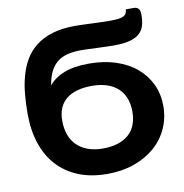

<svg xmlns="http://www.w3.org/2000/svg" viewBox="-85 -847 900 937"><g transform="rotate(-10 365.0 -378.0)"><path d="M372.5 -117Q454 -117 499.5 -155.8Q545 -194.5 545 -270.5Q545 -308 533.2 -337.2Q521.5 -366.5 499.5 -386.5Q477.5 -406.5 445.2 -417Q413 -427.5 372.5 -427.5Q288.5 -427.5 244.2 -391.2Q200 -355 200 -285Q200 -245.5 211.5 -214.2Q223 -183 245.2 -161.5Q267.5 -140 299.5 -128.5Q331.5 -117 372.5 -117ZM639 -766.5Q650 -766.5 656.2 -762.8Q662.5 -759 665.8 -753Q669 -747 669.8 -740Q670.5 -733 670.5 -726.5Q670.5 -697 663.8 -674Q657 -651 639.5 -635.2Q622 -619.5 591.2 -611.2Q560.5 -603 512 -603Q494.5 -603 472.5 -603.8Q450.5 -604.5 428 -605.5Q405.5 -606.5 385.2 -607.2Q365 -608 351 -608Q312.5 -608 283.2 -600.8Q254 -593.5 232.5 -576.8Q211 -560 197.2 -532.5Q183.5 -505 176.5 -464Q205 -499 253.5 -518Q302 -537 377 -537Q450.5 -537 510 -517.2Q569.5 -497.5 611.2 -462Q653 -426.5 675.8 -377.8Q698.5 -329 698.5 -270.5Q698.5 -210.5 675 -159.2Q651.5 -108 608.8 -70.8Q566 -33.5 506 -12.2Q446 9 372.5 9Q293 9 231 -16Q169 -41 126.5 -87Q84 -133 61.8 -198.8Q39.5 -264.5 39.5 -346Q39.5 -394 43.5 -441.2Q47.5 -488.5 59 -531.2Q70.5 -574 91.2 -610.2Q112 -646.5 145.8 -673.2Q179.5 -700 227.8 -715Q276 -730 342.5 -730Q358.5 -730 380 -729.2Q401.5 -728.5 424.8 -727.5Q448 -726.5 471.2 -725.8Q494.5 -725 513.5 -725Q539 -725 555.2 -727Q571.5 -729 581.2 -733.8Q591 -738.5 595 -746.5Q599 -754.5 600 -766.5Z"/></g></svg>

Font: Lato 2
Style: Regular
Weight: 800
Designer: Lukasz Dziedzic with Adam Twardoch and Botio Nikoltchev
Foundry: tyPoland Lukasz Dziedzic
Version: Version 2.015; 2015-08-06; http://www.latofonts.com/